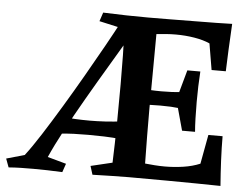

<svg xmlns="http://www.w3.org/2000/svg" viewBox="-54 -720 1010 780"><g transform="rotate(5 451.5 -330.0)"><path d="M467 -597Q427 -529 382.5 -454.5Q338 -380 295.5 -306.5Q253 -233 218.5 -168.5Q184 -104 163 -56L239 -35L227 0Q163 -3 109 -3Q81 -3 57.5 -2.5Q34 -2 8 0L-5 -35L69 -56Q96 -91 131.5 -146.5Q167 -202 206.5 -267.5Q246 -333 284.5 -400Q323 -467 356.5 -527Q390 -587 413 -631ZM456 -227V-154Q417 -158 383 -159Q349 -160 319 -160Q289 -160 260 -159Q231 -158 196 -154V-225Q231 -221 260 -219.5Q289 -218 319 -218Q349 -218 383 -220Q417 -222 456 -227ZM872 0Q825 -1 773 -1.5Q721 -2 654.5 -2.5Q588 -3 497 -3Q460 -3 427.5 -2Q395 -1 350 0L339 -35L427 -56Q430 -136 431 -216.5Q432 -297 432 -376Q432 -440 431 -495Q430 -550 427 -601L324 -624L336 -660Q383 -658 431 -657Q479 -656 519 -656Q557 -656 607 -656.5Q657 -657 707.5 -657.5Q758 -658 799 -658.5Q840 -659 862 -660Q859 -603 856.5 -553.5Q854 -504 853 -466H795L777 -573Q750 -585 713.5 -591Q677 -597 638 -597Q618 -597 598 -595.5Q578 -594 559 -592Q559 -498 558 -428Q557 -358 557 -290Q557 -238 557.5 -176Q558 -114 559 -64Q578 -62 598.5 -60.5Q619 -59 640 -59Q677 -59 714.5 -64.5Q752 -70 783 -83L805 -202H863Q863 -156 865.5 -103.5Q868 -51 872 0ZM719 -371V-295Q696 -298 678.5 -300Q661 -302 643.5 -303Q626 -304 600 -304Q576 -304 549 -303Q522 -302 489 -298V-368Q524 -365 549.5 -363.5Q575 -362 599 -362Q625 -362 643.5 -363Q662 -364 679 -366Q696 -368 719 -371ZM750 -456Q748 -426 747 -395.5Q746 -365 746 -332Q746 -299 747 -265Q748 -231 750 -210H697L669 -312V-355L697 -456Z"/></g></svg>

Font: Ruwudu SemiBold
Style: Regular
Weight: 600
Designer: Becca Hirsbrunner Spalinger
Foundry: SIL International
Version: Version 3.000